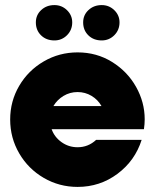

<svg xmlns="http://www.w3.org/2000/svg" viewBox="-20 -727 609 755"><path d="M20 -257Q20 -329 55.5 -389.5Q91 -450 152 -485.5Q213 -521 285 -521Q360 -521 420.5 -483.5Q481 -446 515 -385.5Q549 -325 549 -258Q549 -239 546 -219H183Q194 -188 222 -168Q250 -148 285 -148Q327 -148 358 -177H537Q511 -95 442 -43.5Q373 8 285 8Q213 8 152 -27.5Q91 -63 55.5 -124Q20 -185 20 -257ZM379 -310Q365 -335 340 -350Q315 -365 285 -365Q255 -365 230 -350Q205 -335 190 -310ZM307 -639Q307 -668 328 -687.5Q349 -707 380 -707Q409 -707 429.5 -687Q450 -667 450 -639Q450 -609 429.5 -588.5Q409 -568 380 -568Q348 -568 327.5 -588Q307 -608 307 -639ZM121 -639Q121 -668 142 -687.5Q163 -707 194 -707Q223 -707 243.5 -687Q264 -667 264 -639Q264 -609 243.5 -588.5Q223 -568 194 -568Q162 -568 141.5 -588Q121 -608 121 -639Z"/></svg>

Font: Lineal Heavy
Style: Regular
Weight: 900
Designer: Created by Frank Adebiaye with contributions from Anton Moglia & Ariel Martín Pérez
Created by Frank ADEBIAYE with FontF
Foundry: Velvetyne Type Foundry
Version: Version 2.000